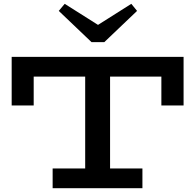

<svg xmlns="http://www.w3.org/2000/svg" viewBox="-20 -983 1020 1003"><path d="M41 -432V-686H939V-432H823V-583H156V-432ZM255 0V-103H724V0ZM425 -65V-629H555V-65ZM666 -963 696 -926 525 -763H458L287 -926L318 -963L492 -853Z"/></svg>

Font: BioRhyme SemiExpanded SemiBold
Style: Regular
Weight: 600
Width: 6
Designer: Aoife Mooney
Foundry: Aoife Mooney Type
Version: Version 1.600;gftools[0.9.33]